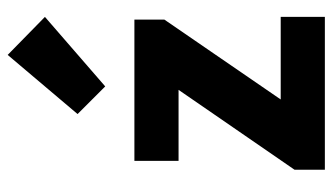

<svg xmlns="http://www.w3.org/2000/svg" viewBox="-203 -663 866 500"><g transform="rotate(-90 230.0 -413.0)"><path d="M38 0V-79L246 -381H61V-496H429V-418L221 -115H436V0ZM255 -572 183 -644 337 -826 436 -729Z"/></g></svg>

Font: Font
Style: ¶
Weight: 700
Designer: Paul D. Hunt
Foundry: Adobe Systems Incorporated
Version: Version 3.000